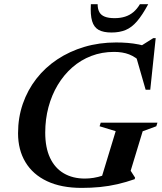

<svg xmlns="http://www.w3.org/2000/svg" viewBox="-20 -904 788 936"><path d="M394 -33.5Q414.5 -33.5 436.2 -37Q458 -40.5 479 -47.5Q500 -54.5 517.5 -64.5L470.5 -23L544 -264.5L465.5 -288.5L471 -306H747.5L742 -288.5L675.5 -264L617 -71.5L638.5 -38L636.5 -30.5Q595 -16 553 -6.2Q511 3.5 467.5 7.8Q424 12 378.5 12Q278.5 12 209.2 -20.8Q140 -53.5 104 -113.5Q68 -173.5 68 -254.5Q68 -330.5 91.2 -397.8Q114.5 -465 157.2 -520Q200 -575 259.5 -614.5Q319 -654 391.5 -675.5Q464 -697 546 -697Q575 -697 602.5 -694.8Q630 -692.5 656.8 -687.2Q683.5 -682 710.5 -672.5L650 -669.5L727 -718H739L712.5 -466.5H690L639.5 -642L672 -597Q641 -626.5 609.5 -638.8Q578 -651 536 -651Q476.5 -651 425 -631.2Q373.5 -611.5 332.2 -575.2Q291 -539 261.5 -489.8Q232 -440.5 216.2 -381.5Q200.5 -322.5 200.5 -257.5Q200.5 -184.5 224 -134.5Q247.5 -84.5 291 -59Q334.5 -33.5 394 -33.5ZM538.5 -815.5Q567 -815.5 589.8 -822.8Q612.5 -830 630.5 -845.2Q648.5 -860.5 662 -883.5H702.5Q674 -830.5 648 -800.2Q622 -770 592.5 -757.8Q563 -745.5 523.5 -745.5Q484 -745.5 461 -758.2Q438 -771 429 -801.2Q420 -831.5 423 -883.5H456Q456 -860.5 464.2 -845.2Q472.5 -830 490.8 -822.8Q509 -815.5 538.5 -815.5Z"/></svg>

Font: Newsreader 36pt SemiBold
Style: Italic
Weight: 600
Italic angle: -17°
Designer: Hugues Gentile
Foundry: Production Type
Version: Version 1.003